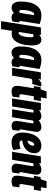

<svg xmlns="http://www.w3.org/2000/svg" viewBox="1353 -2049 906 3652"><g transform="rotate(90 1806.0 -223.0)"><path d="M311 10Q252 10 226 -35Q183 10 125 10Q72 10 40.5 -34Q9 -78 9 -159Q9 -355 78.5 -456Q148 -557 264 -557Q312 -557 357.5 -547Q403 -537 438 -523Q421 -422 410.5 -355.5Q400 -289 393.5 -249.5Q387 -210 384 -190.5Q381 -171 380 -164Q379 -157 379 -155Q379 -139 393 -139Q401 -139 406 -141L390 -11Q377 -2 355 4Q333 10 311 10ZM225 -146 268 -415Q259 -419 246 -419Q226 -419 208.5 -387Q191 -355 180 -301Q169 -247 169 -182Q169 -160 176.5 -149Q184 -138 196 -138Q211 -138 225 -146Z M382 210 502 -548H641L644 -517Q659 -531 681.5 -544Q704 -557 737 -557Q845 -557 845 -375Q845 -301 831.5 -232Q818 -163 790.5 -109Q763 -55 722 -23.5Q681 8 626 8Q606 8 591.5 6.5Q577 5 567 2L534 210ZM609 -125Q627 -125 642 -146Q657 -167 667.5 -201Q678 -235 683.5 -275Q689 -315 689 -355Q689 -386 682 -397Q675 -408 661 -408Q653 -408 645 -405.5Q637 -403 631 -400L588 -129Q598 -125 609 -125Z M1165 10Q1106 10 1080 -35Q1037 10 979 10Q926 10 894.5 -34Q863 -78 863 -159Q863 -355 932.5 -456Q1002 -557 1118 -557Q1166 -557 1211.5 -547Q1257 -537 1292 -523Q1275 -422 1264.5 -355.5Q1254 -289 1247.5 -249.5Q1241 -210 1238 -190.5Q1235 -171 1234 -164Q1233 -157 1233 -155Q1233 -139 1247 -139Q1255 -139 1260 -141L1244 -11Q1231 -2 1209 4Q1187 10 1165 10ZM1079 -146 1122 -415Q1113 -419 1100 -419Q1080 -419 1062.5 -387Q1045 -355 1034 -301Q1023 -247 1023 -182Q1023 -160 1030.5 -149Q1038 -138 1050 -138Q1065 -138 1079 -146Z M1492 -547 1485 -499Q1514 -530 1536.5 -543.5Q1559 -557 1580 -557Q1592 -557 1603 -555.5Q1614 -554 1626 -548L1577 -380Q1567 -383 1555.5 -384.5Q1544 -386 1536 -386Q1522 -386 1508.5 -382Q1495 -378 1479 -366L1419 0H1269L1356 -547Z M1835 -143 1820 -14Q1774 10 1715 10Q1690 10 1666.5 1.5Q1643 -7 1628 -29Q1613 -51 1613 -92Q1613 -108 1615.5 -134Q1618 -160 1622 -181L1659 -414H1616L1638 -540L1683 -547L1719 -656H1851L1834 -547H1904L1881 -413H1811L1776 -198Q1775 -191 1774 -184.5Q1773 -178 1773 -173Q1773 -157 1780 -147.5Q1787 -138 1805 -138Q1811 -138 1818 -139.5Q1825 -141 1835 -143Z M2373 10Q2329 10 2304 -14.5Q2279 -39 2279 -81Q2279 -93 2284 -126Q2289 -159 2296 -201.5Q2303 -244 2310 -284.5Q2317 -325 2321.5 -354Q2326 -383 2326 -389Q2326 -409 2306 -409Q2290 -409 2273 -397Q2272 -393 2271 -385.5Q2270 -378 2269 -373Q2261 -320 2250.5 -253.5Q2240 -187 2229 -120Q2218 -53 2210 0H2058Q2065 -42 2073.5 -92.5Q2082 -143 2090.5 -193.5Q2099 -244 2105.5 -287Q2112 -330 2116.5 -357.5Q2121 -385 2121 -389Q2121 -410 2101 -410Q2085 -410 2068 -398L2005 0H1852L1939 -547H2077L2071 -511Q2105 -537 2135 -547Q2165 -557 2193 -557Q2255 -557 2272 -507Q2308 -536 2338 -546.5Q2368 -557 2396 -557Q2443 -557 2466 -531.5Q2489 -506 2489 -466Q2489 -458 2484 -426.5Q2479 -395 2472 -353.5Q2465 -312 2458 -270Q2451 -228 2446 -197Q2441 -166 2441 -158Q2441 -140 2456 -140Q2458 -140 2461.5 -140Q2465 -140 2468 -141L2452 -11Q2438 -2 2415.5 4Q2393 10 2373 10Z M2833 -23Q2799 -6 2759.5 2Q2720 10 2684 10Q2595 10 2548 -42.5Q2501 -95 2501 -193Q2501 -266 2516.5 -331.5Q2532 -397 2563.5 -447.5Q2595 -498 2641.5 -527Q2688 -556 2750 -556Q2822 -556 2858.5 -520Q2895 -484 2895 -427Q2895 -346 2844.5 -287Q2794 -228 2713 -205Q2681 -196 2650 -192Q2654 -159 2668.5 -149.5Q2683 -140 2708 -140Q2729 -140 2755 -145.5Q2781 -151 2811 -163ZM2730 -422Q2705 -422 2684 -387.5Q2663 -353 2654 -290Q2669 -293 2680 -297Q2713 -310 2732 -338Q2751 -366 2751 -395Q2751 -422 2730 -422Z M2954 -547H3091L3086 -511Q3118 -537 3149.5 -547Q3181 -557 3210 -557Q3255 -557 3279 -532Q3303 -507 3303 -462Q3303 -453 3298 -420.5Q3293 -388 3285.5 -344.5Q3278 -301 3270.5 -259Q3263 -217 3258 -187Q3253 -157 3253 -153Q3253 -140 3268 -140Q3270 -140 3273.5 -140Q3277 -140 3281 -141L3264 -11Q3250 -2 3228.5 4Q3207 10 3187 10Q3143 10 3118 -15.5Q3093 -41 3093 -74Q3093 -89 3098 -122.5Q3103 -156 3110 -198Q3117 -240 3124 -280.5Q3131 -321 3135.5 -351Q3140 -381 3140 -389Q3140 -410 3119 -410Q3102 -410 3084 -397L3020 0H2867Z M3543 -143 3528 -14Q3482 10 3423 10Q3398 10 3374.5 1.5Q3351 -7 3336 -29Q3321 -51 3321 -92Q3321 -108 3323.5 -134Q3326 -160 3330 -181L3367 -414H3324L3346 -540L3391 -547L3427 -656H3559L3542 -547H3612L3589 -413H3519L3484 -198Q3483 -191 3482 -184.5Q3481 -178 3481 -173Q3481 -157 3488 -147.5Q3495 -138 3513 -138Q3519 -138 3526 -139.5Q3533 -141 3543 -143Z"/></g></svg>

Font: Georama Condensed ExtraBold
Style: Italic
Weight: 800
Width: 3
Italic angle: -9°
Designer: Jean-Baptiste Levee
Foundry: Production Type
Version: Version 1.000